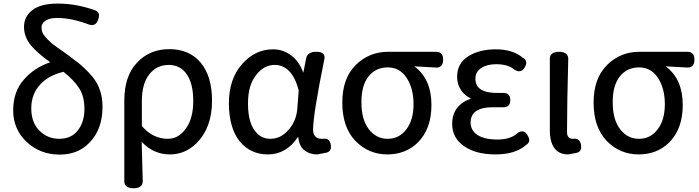

<svg xmlns="http://www.w3.org/2000/svg" viewBox="-20 -804 3854 1058"><path d="M308.6 47.9Q202.1 47.9 127 -21.5Q52.7 -91.8 52.7 -195.8Q52.7 -299.8 112.3 -366.2Q168 -430.7 256.8 -460.9Q189.5 -508.8 152.3 -551.8Q112.3 -598.6 112.3 -656.2Q112.3 -712.9 158.7 -748.5Q205.1 -784.2 296.9 -784.2Q298.8 -784.2 301.8 -784.2Q397.5 -784.2 499 -749Q510.7 -746.1 518.1 -738.8Q525.4 -731.4 525.4 -720.2Q525.4 -709 521.5 -697.3Q511.7 -666 487.3 -666Q479.5 -666 472.7 -668Q375 -705.1 293.9 -705.1Q244.1 -705.1 220.7 -681.6Q209 -669.9 209 -654.3Q209 -628.9 220.7 -612.3Q234.4 -594.7 242.7 -586.4Q251 -578.1 268.6 -562.5L297.9 -541Q309.6 -532.2 334 -515.6Q358.4 -499 383.8 -478.5Q441.4 -438.5 492.2 -377.9Q544.9 -311.5 544.9 -215.8Q544.9 -89.8 470.7 -15.6Q408.2 47.9 308.6 47.9ZM306.6 -39.1Q373 -39.1 409.2 -85.9Q445.3 -132.8 445.3 -203.6Q445.3 -274.4 415 -319.8Q384.8 -365.2 330.1 -408.2Q246.1 -388.7 199.2 -335.9Q152.3 -283.2 152.3 -206.1Q152.3 -128.9 197.3 -84Q242.2 -39.1 306.6 -39.1Z M916 46.9Q826.2 46.9 760.7 -22.5Q765.6 128.9 766.6 195.3Q766.6 210.9 756.8 220.7Q744.1 233.4 715.8 233.4Q687.5 233.4 674.8 220.7Q665 210.9 665 195.3V-249Q665 -384.8 734.4 -458Q803.7 -533.2 913.1 -533.2Q1024.4 -533.2 1086.4 -458Q1148.4 -382.8 1148.4 -249Q1148.4 -100.6 1063.5 -15.6Q1001 46.9 916 46.9ZM761.7 -109.4Q822.3 -39.1 905.3 -39.1Q963.9 -39.1 1004.4 -95.7Q1044.9 -152.3 1044.9 -247.1Q1044.9 -341.8 1009.8 -393.6Q975.6 -445.3 910.2 -446.3Q843.8 -446.3 802.7 -394.5Q761.7 -342.8 761.7 -247.1Z M1623 -50.8Q1558.6 46.9 1456.1 46.9Q1359.4 46.9 1299.8 -26.4Q1242.2 -99.6 1241.2 -233.4Q1241.2 -368.2 1312.5 -449.2Q1384.8 -532.2 1484.4 -532.2Q1542 -532.2 1587.9 -496.1Q1628.9 -464.8 1651.4 -403.3L1667 -482.4Q1673.8 -518.6 1722.7 -518.6Q1750 -518.6 1760.7 -507.8Q1768.6 -500 1768.6 -487.3Q1768.6 -483.4 1767.6 -479.5Q1706.1 -177.7 1705.1 -89.8Q1705.1 -64.5 1717.8 -51.8Q1731.4 -39.1 1751 -39.1H1757.8Q1763.7 -40 1768.6 -40Q1783.2 -40 1791.5 -31.7Q1799.8 -23.4 1802.7 -6.8Q1803.7 0 1803.7 5.9Q1803.7 19.5 1795.9 27.8Q1788.1 36.1 1774.4 38.1Q1728.5 46.9 1728.5 46.9Q1682.6 46.9 1652.3 19.5Q1652.3 19.5 1651.4 19.5Q1627 -5.9 1623 -50.8ZM1626 -305.7Q1589.8 -445.3 1494.1 -446.3Q1433.6 -446.3 1390.6 -389.6Q1346.7 -334 1346.7 -236.3Q1346.7 -233.4 1346.7 -231.4Q1346.7 -118.2 1396.5 -69.3Q1425.8 -39.1 1469.7 -39.1Q1526.4 -39.1 1568.4 -86.9Q1612.3 -135.7 1618.2 -203.1Z M2262.7 -438.5Q2357.4 -370.1 2357.4 -224.6Q2357.4 -94.7 2283.2 -19.5Q2215.8 46.9 2114.3 46.9Q2010.7 46.9 1937.5 -28.3Q1866.2 -104.5 1866.2 -237.8Q1866.2 -371.1 1937.5 -442.4Q1938.5 -443.4 1939.5 -445.3Q2013.7 -518.6 2119.1 -518.6H2383.8Q2401.4 -518.6 2411.6 -508.3Q2421.9 -498 2421.9 -475.6Q2421.9 -452.1 2411.6 -441.9Q2401.4 -431.6 2385.7 -431.6Q2383.8 -431.6 2262.7 -438.5ZM1971.7 -238.3Q1971.7 -145.5 2012.2 -92.3Q2052.7 -39.1 2116.2 -39.1Q2179.7 -39.1 2219.2 -91.3Q2258.8 -143.6 2258.8 -230Q2258.8 -316.4 2220.7 -375Q2182.6 -432.6 2117.2 -432.6Q2050.8 -432.6 2011.2 -383.3Q1971.7 -334 1971.7 -243.2Q1971.7 -240.2 1971.7 -238.3Z M2471.7 -121.1Q2471.7 -223.6 2575.2 -260.7Q2542 -276.4 2521.5 -305.7Q2499 -338.9 2499 -378.9Q2499 -379.9 2499 -381.8Q2499 -455.1 2560.1 -493.7Q2621.1 -532.2 2712.9 -532.2Q2804.7 -532.2 2860.4 -486.3Q2879.9 -476.6 2879.9 -458Q2879.9 -447.3 2872.1 -433.6Q2859.4 -411.1 2839.8 -411.1Q2830.1 -411.1 2818.4 -418Q2817.4 -418 2817.4 -418Q2782.2 -450.2 2713.9 -450.2Q2663.1 -450.2 2630.9 -428.7Q2599.6 -407.2 2599.6 -370.1Q2599.6 -338.9 2618.2 -320.3Q2646.5 -292 2719.7 -292H2753.9Q2772.5 -292 2782.2 -282.2Q2792 -272.5 2792 -252.4Q2792 -232.4 2782.2 -222.7Q2772.5 -212.9 2753.9 -212.9H2703.1Q2699.2 -212.9 2695.3 -212.9Q2623 -212.9 2593.8 -183.6Q2573.2 -163.1 2573.2 -128.9Q2573.2 -85.9 2610.8 -60.5Q2648.4 -35.2 2721.7 -35.2Q2794.9 -35.2 2834 -72.3Q2845.7 -80.1 2857.4 -80.1Q2875 -80.1 2887.7 -57.6Q2896.5 -43 2896.5 -32.2Q2896.5 -15.6 2878.9 -4.9Q2819.3 46.9 2710.9 46.9Q2602.5 46.9 2538.1 2Q2471.7 -43 2471.7 -121.1Z M3101.6 -505.9Q3111.3 -496.1 3111.3 -480.5Q3104.5 -226.6 3104.5 -77.1Q3104.5 -56.6 3113.3 -47.9Q3122.1 -39.1 3137.7 -39.1Q3142.6 -40 3146.5 -40Q3161.1 -40 3169.9 -31.2Q3178.7 -22.5 3181.6 -5.9Q3182.6 1 3182.6 5.9Q3182.6 20.5 3174.8 28.8Q3167 37.1 3152.3 39.1L3111.3 46.9Q3067.4 46.9 3043 21.5Q3010.7 -10.7 3009.8 -84V-480.5Q3009.8 -496.1 3019.5 -505.9Q3032.2 -518.6 3060.5 -518.6Q3088.9 -518.6 3101.6 -505.9Z M3647.5 -438.5Q3742.2 -370.1 3742.2 -224.6Q3742.2 -94.7 3668 -19.5Q3600.6 46.9 3499 46.9Q3395.5 46.9 3322.3 -28.3Q3251 -104.5 3251 -237.8Q3251 -371.1 3322.3 -442.4Q3323.2 -443.4 3324.2 -445.3Q3398.4 -518.6 3503.9 -518.6H3768.6Q3786.1 -518.6 3796.4 -508.3Q3806.6 -498 3806.6 -475.6Q3806.6 -452.1 3796.4 -441.9Q3786.1 -431.6 3770.5 -431.6Q3768.6 -431.6 3647.5 -438.5ZM3356.4 -238.3Q3356.4 -145.5 3397 -92.3Q3437.5 -39.1 3501 -39.1Q3564.5 -39.1 3604 -91.3Q3643.6 -143.6 3643.6 -230Q3643.6 -316.4 3605.5 -375Q3567.4 -432.6 3502 -432.6Q3435.5 -432.6 3396 -383.3Q3356.4 -334 3356.4 -243.2Q3356.4 -240.2 3356.4 -238.3Z"/></svg>

Font: TaiwanPearl
Style: Regular
Weight: 400
Version: Version 2.102